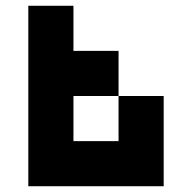

<svg xmlns="http://www.w3.org/2000/svg" viewBox="-20 -645 665 665"><path d="M390.6 -312.5H234.4V-156.2H390.6ZM546.9 0H78.1V-625H234.4V-468.8H390.6V-312.5H546.9Z"/></svg>

Font: Sorena-Fanum Normal
Style: Regular
Weight: 400
Designer: Mohammad Darvishi
Version: Version 1.000;March 20, 2024;FontCreator 15.0.0.2958 64-bit